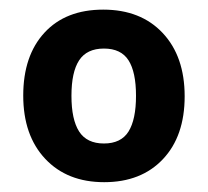

<svg xmlns="http://www.w3.org/2000/svg" viewBox="-20 -742 428 395"><path d="M142.8 -617.9Q127 -593.8 127 -544.9Q127 -496.1 142.8 -471.4Q158.7 -446.8 193.8 -446.8Q229 -446.8 244.4 -471.4Q259.8 -496.1 259.8 -544.9Q259.8 -593.8 244.4 -617.9Q229 -642.1 193.8 -642.1Q158.7 -642.1 142.8 -617.9ZM314.7 -674.1Q359.9 -626 359.9 -543.9Q359.9 -461.9 315.2 -414.6Q270.5 -367.2 194.3 -367.2Q118.2 -367.2 73 -415.3Q27.8 -463.4 27.8 -545.4Q27.8 -627.4 71.5 -674.8Q115.2 -722.2 192.4 -722.2Q269.5 -722.2 314.7 -674.1Z"/></svg>

Font: OpenSans-Bold
Style: Bold
Weight: 700
Foundry: Ascender Corporation
Version: Version 1.10